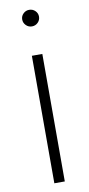

<svg xmlns="http://www.w3.org/2000/svg" viewBox="-84 -751 363 785"><g transform="rotate(-10 97.5 -358.0)"><path d="M75.7 0V-529.3H119.1V0ZM97.2 -647.5Q83 -647.5 72.8 -657.7Q62.5 -668 62.5 -682.1Q62.5 -696.3 72.8 -706.3Q83 -716.3 97.2 -716.3Q111.8 -716.3 122.1 -706.3Q132.3 -696.3 132.3 -682.1Q132.3 -668 122.1 -657.7Q111.8 -647.5 97.2 -647.5Z"/></g></svg>

Font: Inter 24pt ExtraLight
Style: Regular
Weight: 250
Designer: Rasmus Andersson
Foundry: rsms
Version: Version 4.001;git-66647c0bb